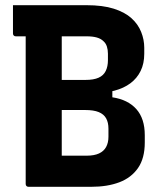

<svg xmlns="http://www.w3.org/2000/svg" viewBox="-20 -720 640 740"><path d="M331 0Q301 0 261.5 0Q222 0 185 0Q148 0 121 0Q94 0 90 0Q85 0 82 -3Q79 -6 79 -11Q79 -93 79 -168.5Q79 -244 79 -317.5Q79 -391 79 -466.5Q79 -542 79 -624H225L218 -604Q218 -571 218 -541Q218 -511 218 -482Q218 -437 218 -393.5Q218 -350 218 -306Q218 -262 218 -215.5Q218 -169 218 -120Q235 -120 250.5 -120Q266 -120 282 -120Q298 -120 314 -120Q343 -120 361.5 -128.5Q380 -137 389 -153.5Q398 -170 398 -193V-224Q398 -248 389 -264Q380 -280 360.5 -288Q341 -296 308 -296H147L152 -381H413V-345Q473 -336 505.5 -299.5Q538 -263 538 -199V-171Q538 -110 512 -72.5Q486 -35 440 -17.5Q394 0 331 0ZM30 -700Q101 -700 172 -700Q243 -700 313 -700Q376 -700 418.5 -686.5Q461 -673 486.5 -650Q512 -627 524 -597Q536 -567 536 -536V-513Q536 -475 522 -446.5Q508 -418 482.5 -399Q457 -380 421 -370.5Q385 -361 341 -361Q283 -361 242.5 -361Q202 -361 169 -361L152 -348L147 -412Q188 -412 229 -412Q270 -412 310 -412Q341 -412 360 -420.5Q379 -429 387.5 -446.5Q396 -464 396 -488V-513Q396 -528 392 -540.5Q388 -553 379 -561Q369 -571 353 -575.5Q337 -580 314 -580Q269 -580 223.5 -580Q178 -580 132.5 -580Q87 -580 41 -580Q36 -580 33 -583Q30 -586 30 -591Q30 -621 30 -646Q30 -671 30 -700Z"/></svg>

Font: Recursive Monospace
Style: Bold
Weight: 700
Version: Version 1.047